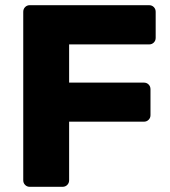

<svg xmlns="http://www.w3.org/2000/svg" viewBox="-20 -720 657 740"><path d="M94.8 0Q84.1 0 76.9 -7.2Q69.6 -14.5 69.6 -25.1V-674.5Q69.6 -685.5 76.9 -692.8Q84.1 -700 94.8 -700H554.5Q565.5 -700 572.7 -692.8Q580 -685.5 580 -674.5V-573.9Q580 -563.3 572.7 -556Q565.5 -548.8 554.5 -548.8H246.4V-401.6H534.5Q545.5 -401.6 552.7 -394.4Q560 -387.1 560 -376.1V-276.1Q560 -265.5 552.7 -258.3Q545.5 -251 534.5 -251H246.4V-25.1Q246.4 -14.5 239.1 -7.2Q231.9 0 220.9 0Z"/></svg>

Font: Rubik Light
Style: Regular
Weight: 300
Designer: Hubert and Fischer
Foundry: Hubert and Fischer
Version: Version 2.300;gftools[0.9.30]